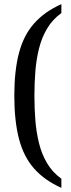

<svg xmlns="http://www.w3.org/2000/svg" viewBox="-20 -779 343 926"><path d="M276 127Q195 91 144.5 34Q94 -23 71.5 -109.5Q49 -196 49 -317Q49 -438 71.5 -523.5Q94 -609 144.5 -666Q195 -723 276 -759V-716Q233 -685 207 -641Q181 -597 168 -544.5Q155 -492 150.5 -434.5Q146 -377 146 -317Q146 -257 150.5 -199.5Q155 -142 168 -89Q181 -36 207 8Q233 52 276 83Z"/></svg>

Font: Noto Serif Condensed
Style: Regular
Weight: 400
Width: 3
Designer: Monotype Design Team
Foundry: Monotype Imaging Inc.
Version: Version 2.015